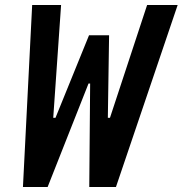

<svg xmlns="http://www.w3.org/2000/svg" viewBox="-20 -750 732 770"><path d="M109 -730 72 0H171L335 -415H341.5L338 0H445L692.5 -730H570L421 -277.5H412.5L417.5 -608.5H337L202.5 -277.5H193.5L225 -730Z"/></svg>

Font: Monaspace Neon SemiBold
Style: Italic
Weight: 600
Italic angle: -11°
Designer: Riley Cran & the Lettermatic Team
Foundry: Lettermatic
Version: Version 1.200 (Monaspace Neon)